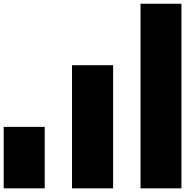

<svg xmlns="http://www.w3.org/2000/svg" viewBox="-20 -821 1003 1040"><path d="M741.2 199.2V-800.8H962.9V199.2ZM592.8 199.2H370.1V-467.8H592.8ZM222.2 199.2H0V-133.8H222.2Z"/></svg>

Font: Web Symbols
Style: Regular
Weight: 400
Designer: Igor Kiselev
Foundry: Just Be Nice studio
Version: Version 1.000;PS 001.001;hotconv 1.0.56